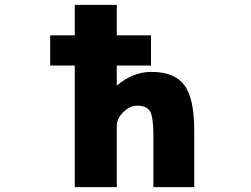

<svg xmlns="http://www.w3.org/2000/svg" viewBox="-20 -772 1040 794"><path d="M187.5 -501V-626H289.1V-752H462.9V-626H604.5V-501H462.9V-418Q531.2 -475.6 607.4 -474.6Q700.2 -474.6 741.7 -420.9Q783.2 -367.2 783.2 -232.4V2H614.3V-211.9Q614.3 -289.1 600.1 -312Q585.9 -335 547.9 -335Q516.6 -335 489.7 -308.1Q462.9 -281.2 462.9 -252V2H289.1V-501Z"/></svg>

Font: GenEi Gothic M Heavy
Style: Regular
Weight: 800
Designer: o_tamon (Modified); [Source Han Sans]
Ryoko NISHIZUKA  (kana & ideographs); Paul D. Hunt (Latin, Greek & Cyrillic); Wenl
Version: Version 1.1a;Original Version 1.004